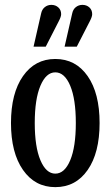

<svg xmlns="http://www.w3.org/2000/svg" viewBox="-20 -747 452 785"><path d="M167 -556.2H117.2L147.9 -690.9Q151.4 -708.5 163.1 -717.8Q174.8 -727.1 189.9 -727.1Q207 -727.1 218.5 -716.6Q230 -706.1 230 -689Q230 -678.7 220.2 -660.2ZM293.9 -556.2H244.1L274.9 -690.9Q278.3 -708.5 290 -717.8Q301.8 -727.1 316.9 -727.1Q334 -727.1 345.5 -716.6Q356.9 -706.1 356.9 -689Q356.9 -678.7 347.2 -660.2ZM206.1 18.1Q123 18.1 74 -52.2Q24.9 -122.6 24.9 -244.1Q24.9 -365.7 74 -435.8Q123 -505.9 206.1 -505.9Q289.6 -505.9 338.4 -435.8Q387.2 -365.7 387.2 -244.1Q387.2 -122.1 338.4 -52Q289.6 18.1 206.1 18.1ZM206.1 -37.1Q244.1 -37.1 267.1 -91.8Q290 -146.5 290 -244.1Q290 -341.8 267.1 -396.5Q244.1 -451.2 206.1 -451.2Q168.5 -451.2 145.3 -396.5Q122.1 -341.8 122.1 -244.1Q122.1 -146.5 145.3 -91.8Q168.5 -37.1 206.1 -37.1Z"/></svg>

Font: Margherita Semibold
Style: Regular
Weight: 600
Designer: James Puckett
Foundry: Dunwich Type Founders
Version: Version 1.008;hotconv 1.0.109;makeotfexe 2.5.65596